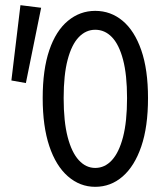

<svg xmlns="http://www.w3.org/2000/svg" viewBox="-20 -710 640 742"><path d="M348 12Q289 12 242.5 -28.5Q196 -69 170.5 -145.5Q145 -222 145 -331Q145 -441 170.5 -516Q196 -591 242.5 -629.5Q289 -668 348 -668Q408 -668 454 -629.5Q500 -591 526 -516Q552 -441 552 -331Q552 -220 526 -144Q500 -68 454 -28Q408 12 348 12ZM348 -61Q385 -61 412.5 -91Q440 -121 455.5 -180.5Q471 -240 471 -331Q471 -421 455.5 -479.5Q440 -538 412.5 -566.5Q385 -595 348 -595Q312 -595 284.5 -566.5Q257 -538 241.5 -479.5Q226 -421 226 -331Q226 -240 241.5 -180.5Q257 -121 284.5 -91Q312 -61 348 -61ZM80 -389 24 -399 59 -690 139 -680Z"/></svg>

Font: Source Code Pro
Style: Regular
Weight: 400
Monospace: yes
Designer: Paul D. Hunt, Teo Tuominen
Foundry: Adobe Systems Incorporated
Version: Version 1.018;hotconv 1.0.116;makeotfexe 2.5.65601